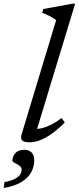

<svg xmlns="http://www.w3.org/2000/svg" viewBox="-88 -740 416 1012"><path d="M208 -634Q199 -640.5 187.5 -647.5Q176 -654.5 162.5 -661Q149 -667.5 134.5 -672.5L140 -692.5L293.5 -720.5H308L101.5 -41L92 -61Q110.5 -59 134.2 -64.8Q158 -70.5 184.2 -84Q210.5 -97.5 236.5 -118L253.5 -94.5Q213 -54 179.2 -31.2Q145.5 -8.5 118.2 0.8Q91 10 68 10Q40 10 29.2 0.5Q18.5 -9 27 -35.5ZM-22.5 105.5Q-22.5 86.5 -7.5 68Q7.5 49.5 41.5 49.5Q63.5 49.5 78 63Q92.5 76.5 92.5 105.5Q92.5 138 76.8 167.5Q61 197 25.8 219Q-9.5 241 -68.5 251L-64.5 220Q-28 212.5 -8.5 202Q11 191.5 18.5 179.2Q26 167 26 154.5Q26 141 13.8 132.8Q1.5 124.5 -10.5 118.8Q-22.5 113 -22.5 105.5Z"/></svg>

Font: Newsreader
Style: Italic
Weight: 400
Italic angle: -17°
Designer: Hugues Gentile
Foundry: Production Type
Version: Version 1.003